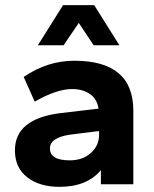

<svg xmlns="http://www.w3.org/2000/svg" viewBox="-20 -716 600 746"><path d="M211 10Q134 10 86 -27Q38 -64 38 -132Q38 -253 211 -276L363 -294Q357 -332 329 -351Q301 -370 261 -370Q199 -370 115 -321L72 -417Q164 -480 269 -480Q498 -480 498 -286V0H372V-55Q318 10 211 10ZM444 -540H344L286 -627L227 -540H127L225 -696H346ZM251 -93Q302 -93 333.5 -122Q365 -151 365 -192V-207L254 -193Q174 -182 174 -139Q174 -93 251 -93Z"/></svg>

Font: Gantari
Style: Bold
Weight: 700
Designer: Anugrah Pasau
Foundry: Lafontype
Version: Version 1.000